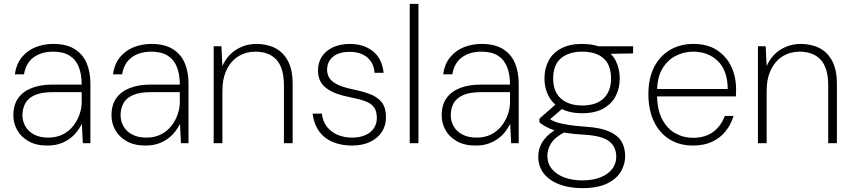

<svg xmlns="http://www.w3.org/2000/svg" viewBox="-20 -740 4404 992"><path d="M224 12Q167 12 128 -10Q89 -32 69 -67.5Q49 -103 49 -144Q49 -198 74 -233Q99 -268 144.5 -285.5Q190 -303 251 -303H402Q402 -356 387 -394Q372 -432 339.5 -452.5Q307 -473 255 -473Q194 -473 154 -444Q114 -415 104 -356H57Q64 -409 92.5 -444Q121 -479 163.5 -496Q206 -513 255 -513Q324 -513 366.5 -486Q409 -459 428 -413Q447 -367 447 -308V0H408L403 -100Q395 -84 381 -64.5Q367 -45 346 -28Q325 -11 295 0.5Q265 12 224 12ZM229 -29Q272 -29 304.5 -45.5Q337 -62 358.5 -89.5Q380 -117 391 -149Q402 -181 402 -212V-264H254Q194 -264 159.5 -248.5Q125 -233 110.5 -206Q96 -179 96 -145Q96 -113 111.5 -86.5Q127 -60 157 -44.5Q187 -29 229 -29Z M731 12Q674 12 635 -10Q596 -32 576 -67.5Q556 -103 556 -144Q556 -198 581 -233Q606 -268 651.5 -285.5Q697 -303 758 -303H909Q909 -356 894 -394Q879 -432 846.5 -452.5Q814 -473 762 -473Q701 -473 661 -444Q621 -415 611 -356H564Q571 -409 599.5 -444Q628 -479 670.5 -496Q713 -513 762 -513Q831 -513 873.5 -486Q916 -459 935 -413Q954 -367 954 -308V0H915L910 -100Q902 -84 888 -64.5Q874 -45 853 -28Q832 -11 802 0.5Q772 12 731 12ZM736 -29Q779 -29 811.5 -45.5Q844 -62 865.5 -89.5Q887 -117 898 -149Q909 -181 909 -212V-264H761Q701 -264 666.5 -248.5Q632 -233 617.5 -206Q603 -179 603 -145Q603 -113 618.5 -86.5Q634 -60 664 -44.5Q694 -29 736 -29Z M1084 0V-501H1124L1129 -399Q1155 -456 1202 -484.5Q1249 -513 1305 -513Q1360 -513 1402 -491.5Q1444 -470 1468 -424.5Q1492 -379 1492 -306V0H1447V-299Q1447 -388 1409 -430.5Q1371 -473 1299 -473Q1251 -473 1212.5 -449.5Q1174 -426 1151.5 -380.5Q1129 -335 1129 -268V0Z M1798 12Q1743 12 1699 -6.5Q1655 -25 1628.5 -62Q1602 -99 1595 -153H1643Q1647 -114 1668.5 -86Q1690 -58 1724 -43.5Q1758 -29 1799 -29Q1839 -29 1868 -42Q1897 -55 1912 -78Q1927 -101 1927 -130Q1927 -167 1911.5 -187Q1896 -207 1865 -218Q1834 -229 1787 -238Q1750 -245 1720 -256Q1690 -267 1668 -283Q1646 -299 1634.5 -322Q1623 -345 1623 -376Q1623 -417 1643 -447.5Q1663 -478 1700 -495.5Q1737 -513 1788 -513Q1859 -513 1906.5 -475.5Q1954 -438 1962 -364H1915Q1912 -413 1878.5 -442.5Q1845 -472 1787 -472Q1730 -472 1700 -446.5Q1670 -421 1670 -379Q1670 -356 1682 -337Q1694 -318 1722 -304Q1750 -290 1796 -280Q1845 -270 1885.5 -256Q1926 -242 1950 -214.5Q1974 -187 1974 -135Q1975 -93 1953.5 -59.5Q1932 -26 1892.5 -7Q1853 12 1798 12Z M2097 0V-720H2142V0Z M2437 12Q2380 12 2341 -10Q2302 -32 2282 -67.5Q2262 -103 2262 -144Q2262 -198 2287 -233Q2312 -268 2357.5 -285.5Q2403 -303 2464 -303H2615Q2615 -356 2600 -394Q2585 -432 2552.5 -452.5Q2520 -473 2468 -473Q2407 -473 2367 -444Q2327 -415 2317 -356H2270Q2277 -409 2305.5 -444Q2334 -479 2376.5 -496Q2419 -513 2468 -513Q2537 -513 2579.5 -486Q2622 -459 2641 -413Q2660 -367 2660 -308V0H2621L2616 -100Q2608 -84 2594 -64.5Q2580 -45 2559 -28Q2538 -11 2508 0.5Q2478 12 2437 12ZM2442 -29Q2485 -29 2517.5 -45.5Q2550 -62 2571.5 -89.5Q2593 -117 2604 -149Q2615 -181 2615 -212V-264H2467Q2407 -264 2372.5 -248.5Q2338 -233 2323.5 -206Q2309 -179 2309 -145Q2309 -113 2324.5 -86.5Q2340 -60 2370 -44.5Q2400 -29 2442 -29Z M2988 232Q2922 232 2871 213Q2820 194 2790.5 157.5Q2761 121 2761 69Q2761 43 2770 18.5Q2779 -6 2801 -30.5Q2823 -55 2864 -78L2904 -61Q2846 -31 2827 1Q2808 33 2808 64Q2808 104 2831 132.5Q2854 161 2895 176.5Q2936 192 2988 192Q3043 192 3082 176.5Q3121 161 3142.5 133.5Q3164 106 3164 70Q3164 20 3128.5 -9Q3093 -38 3001 -44Q2945 -47 2907 -53Q2869 -59 2843 -67.5Q2817 -76 2799.5 -86Q2782 -96 2767 -107V-127L2857 -206L2900 -191L2808 -112V-132Q2821 -125 2833 -118Q2845 -111 2865 -105.5Q2885 -100 2919 -94.5Q2953 -89 3010 -85Q3084 -80 3128 -60.5Q3172 -41 3191 -9Q3210 23 3210 67Q3210 109 3187.5 147Q3165 185 3116 208.5Q3067 232 2988 232ZM2987 -155Q2922 -155 2879 -179Q2836 -203 2814.5 -243.5Q2793 -284 2793 -334Q2793 -386 2814.5 -426.5Q2836 -467 2879.5 -490Q2923 -513 2987 -513Q3054 -513 3097 -490Q3140 -467 3161 -426.5Q3182 -386 3182 -334Q3182 -284 3161 -243.5Q3140 -203 3097 -179Q3054 -155 2987 -155ZM2988 -195Q3061 -195 3099 -232Q3137 -269 3137 -334Q3137 -405 3098 -439Q3059 -473 2988 -473Q2919 -473 2878.5 -439Q2838 -405 2838 -334Q2838 -266 2878.5 -230.5Q2919 -195 2988 -195ZM3076 -461 3058 -501H3251V-464Z M3560 12Q3490 12 3438 -21Q3386 -54 3358 -113.5Q3330 -173 3330 -254Q3330 -335 3359.5 -393Q3389 -451 3441.5 -482Q3494 -513 3562 -513Q3636 -513 3685 -480.5Q3734 -448 3758.5 -395.5Q3783 -343 3783 -281Q3783 -272 3783 -263Q3783 -254 3782 -242H3362V-280H3740Q3739 -376 3689 -424.5Q3639 -473 3561 -473Q3513 -473 3470.5 -451Q3428 -429 3401.5 -384Q3375 -339 3375 -268V-250Q3375 -174 3401 -124.5Q3427 -75 3469 -51.5Q3511 -28 3560 -28Q3623 -28 3664 -58Q3705 -88 3725 -141H3770Q3757 -97 3729 -62Q3701 -27 3659 -7.5Q3617 12 3560 12Z M3896 0V-501H3936L3941 -399Q3967 -456 4014 -484.5Q4061 -513 4117 -513Q4172 -513 4214 -491.5Q4256 -470 4280 -424.5Q4304 -379 4304 -306V0H4259V-299Q4259 -388 4221 -430.5Q4183 -473 4111 -473Q4063 -473 4024.5 -449.5Q3986 -426 3963.5 -380.5Q3941 -335 3941 -268V0Z"/></svg>

Font: DM Sans 17pt ExtraLight
Style: Regular
Weight: 250
Version: Version 4.004;gftools[0.9.30]